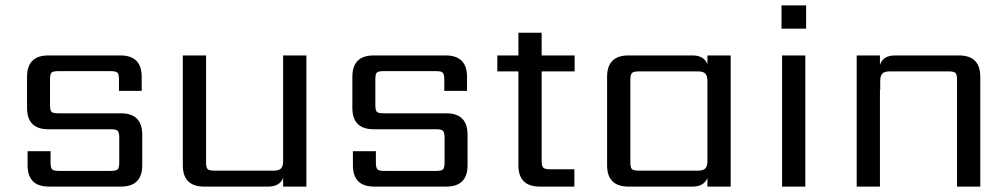

<svg xmlns="http://www.w3.org/2000/svg" viewBox="-20 -690 3725 710"><path d="M421 -89V-181Q421 -200 415.5 -206Q410 -212 390 -212H159Q80 -212 80 -291V-406Q80 -485 159 -485H425Q504 -485 504 -406V-354H420V-396Q420 -416 414 -421.5Q408 -427 389 -427H196Q176 -427 170.5 -421.5Q165 -416 165 -396V-302Q165 -282 170.5 -276.5Q176 -271 196 -271H427Q506 -271 506 -192V-79Q506 0 427 0H161Q82 0 82 -79V-131H167V-89Q167 -70 172.5 -64Q178 -58 198 -58H390Q410 -58 415.5 -64Q421 -70 421 -89Z M1027 -485H1113V0H1027V-32Q1014 0 972 0H735Q656 0 656 -79V-485H742V-90Q742 -70 748 -64.5Q754 -59 773 -59H993Q1011 -59 1019 -67Q1027 -75 1027 -94Z M1624 -89V-181Q1624 -200 1618.5 -206Q1613 -212 1593 -212H1362Q1283 -212 1283 -291V-406Q1283 -485 1362 -485H1628Q1707 -485 1707 -406V-354H1623V-396Q1623 -416 1617 -421.5Q1611 -427 1592 -427H1399Q1379 -427 1373.5 -421.5Q1368 -416 1368 -396V-302Q1368 -282 1373.5 -276.5Q1379 -271 1399 -271H1630Q1709 -271 1709 -192V-79Q1709 0 1630 0H1364Q1285 0 1285 -79V-131H1370V-89Q1370 -70 1375.5 -64Q1381 -58 1401 -58H1593Q1613 -58 1618.5 -64Q1624 -70 1624 -89Z M2105 -426H1983V-95Q1983 -76 1989 -70Q1995 -64 2014 -64H2104V0H1976Q1897 0 1897 -79V-426H1819V-485H1897V-569H1983V-485H2105Z M2342 -59H2562Q2580 -59 2588 -67Q2596 -75 2596 -94V-391Q2596 -410 2588 -418Q2580 -426 2562 -426H2342Q2323 -426 2317 -420Q2311 -414 2311 -395V-90Q2311 -70 2317 -64.5Q2323 -59 2342 -59ZM2596 -485H2682V0H2596V-32Q2583 0 2541 0H2304Q2225 0 2225 -79V-406Q2225 -485 2304 -485H2541Q2583 -485 2596 -453Z M2958 0H2872V-485H2958ZM2870 -584V-670H2961V-584Z M3290 -485H3526Q3605 -485 3605 -406V0H3519V-395Q3519 -414 3513.5 -420Q3508 -426 3488 -426H3269Q3251 -426 3243 -418Q3235 -410 3235 -391V-358H3234V0H3148V-485H3234V-450Q3245 -485 3290 -485Z"/></svg>

Font: Sarpanch
Style: Regular
Weight: 400
Designer: Manushi Parikh (Devanagari and Latin), Jyotish Sonowal (Devanagari)
Foundry: Indian Type Foundry
Version: Version 2.004;PS 1.0;hotconv 1.0.78;makeotf.lib2.5.61930; tt